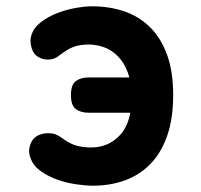

<svg xmlns="http://www.w3.org/2000/svg" viewBox="-20 -580 640 610"><path d="M449.4 -221.9Q473.7 -221.9 489.5 -233.1Q505.4 -244.4 505.4 -277.9Q505.4 -311.4 489.5 -322.7Q473.7 -333.9 449.4 -333.9H261.4Q237.1 -333.9 221.3 -322.7Q205.4 -311.4 205.4 -277.9Q205.4 -244.4 221.3 -233.1Q237.1 -221.9 261.4 -221.9ZM530.2 -278Q530.2 -353 510.6 -406.5Q490.9 -460 456.3 -494Q421.6 -528 374.6 -544Q327.6 -560 271.9 -560Q251.1 -560 221.1 -554.8Q191.1 -549.6 162.3 -538.5Q133.5 -527.4 110.5 -510Q87.6 -492.7 80.2 -469.4Q78.2 -463.3 77.5 -459Q76.9 -454.7 76.9 -452.5Q76.9 -433.2 84.3 -417.7Q91.7 -402.3 109.6 -394.9Q113.7 -393.2 119.1 -392Q124.6 -390.8 131.7 -390.8Q145.1 -390.8 154.3 -395.1Q163.5 -399.4 171.2 -405.8Q194.8 -424 214.1 -431.2Q233.3 -438.5 261.6 -438.5Q287.1 -438.5 311.3 -429.6Q335.5 -420.8 355 -400.7Q374.6 -380.6 386.4 -348.7Q398.2 -316.9 398.2 -271.9Q398.2 -189.9 361.2 -150.7Q324.2 -111.5 270.2 -111.5Q243.4 -111.5 223.1 -117.2Q202.8 -122.9 179.8 -139.6Q166.7 -149.2 157 -153Q147.3 -156.8 133 -156.8Q125.2 -156.8 118.3 -155.5Q111.4 -154.1 105.7 -152.1Q88.4 -145 80.5 -130.3Q72.6 -115.5 72.6 -100Q72.6 -94.7 73.9 -88.4Q75.2 -82.1 77.8 -75.8Q86.8 -52.1 110.2 -35.7Q133.7 -19.3 162.9 -9Q192 1.3 222.4 5.6Q252.8 10 275.3 10Q330.3 10 377 -7Q423.6 -24 457.8 -59Q491.9 -94 511.1 -148.5Q530.2 -203 530.2 -278Z"/></svg>

Font: Maple Mono
Style: Regular
Weight: 400
Monospace: yes
Designer: subframe7536
Version: Version 7.300